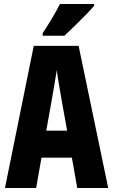

<svg xmlns="http://www.w3.org/2000/svg" viewBox="-20 -947 570 967"><path d="M5 0 150 -716H376L525 0H369L342 -153H189L162 0ZM239 -434 213 -289H318L292 -434Q286 -469 278 -515Q270 -561 266 -594Q261 -561 253 -515Q245 -469 239 -434ZM195 -780Q220 -818 242.5 -855.5Q265 -893 282 -927H454V-918Q438 -899 412 -872Q386 -845 357 -817Q328 -789 304 -767H195Z"/></svg>

Font: Noto Sans Mono Condensed Black
Style: Regular
Weight: 900
Width: 3
Designer: Monotype Design Team
Foundry: Monotype Imaging Inc.
Version: Version 2.014